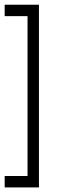

<svg xmlns="http://www.w3.org/2000/svg" viewBox="-20 -777 284 821"><path d="M97.7 -24.4H0V24.4H146.5V-756.8H0V-708H97.7Z"/></svg>

Font: Daray
Style: Regular
Weight: 400
Designer: Maxim Raikov
Foundry: Maxim Raikov
Version: Version 1.00 May 24, 2021, initial release